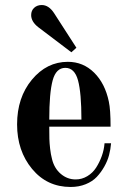

<svg xmlns="http://www.w3.org/2000/svg" viewBox="-20 -732 512 764"><path d="M104 -672Q104 -690 116 -701Q128 -712 146 -712Q174 -712 195 -680L284 -542L264 -524L132 -624Q104 -646 104 -672ZM48 -237Q48 -344 107 -415Q166 -486 250 -486Q311 -486 354.5 -443Q398 -400 413 -328Q420 -296 420 -228H176Q176 -196 176.5 -179Q177 -162 179.5 -140Q182 -118 187 -99Q196 -62 222 -40Q248 -18 281 -18Q306 -18 327.5 -31Q349 -44 362.5 -65Q376 -86 385 -111Q394 -136 396 -162H422Q420 -138 414 -115Q408 -92 395 -69Q382 -46 365 -28Q348 -10 321 1Q294 12 261 12Q167 12 107.5 -60Q48 -132 48 -237ZM176 -256H304Q304 -362 290.5 -412Q277 -462 240 -462Q203 -462 189.5 -412Q176 -362 176 -256Z"/></svg>

Font: Old Standard TT
Style: Bold
Weight: 700
Designer: Alexey Kryukov <alexios@thessalonica.org.ru>
Version: Version 2.2